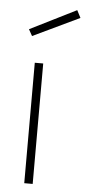

<svg xmlns="http://www.w3.org/2000/svg" viewBox="-53 -763 357 794"><g transform="rotate(5 125.5 -366.0)"><path d="M114 -500V0H79V-500ZM58 -609 251 -701 235 -732 43 -636Z"/></g></svg>

Font: RazerF5 Thin
Style: Regular
Weight: 250
Foundry: Razer Inc.
Version: Version 2